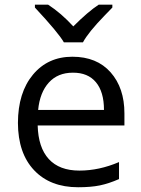

<svg xmlns="http://www.w3.org/2000/svg" viewBox="-20 -786 601 816"><path d="M289.6 -477.1Q225.6 -477.1 187.5 -435.1Q149.4 -393.1 142.1 -318.8H421.9Q421.9 -395.5 387.7 -436.5Q353.5 -477.5 289.6 -477.1ZM312 9.8Q193.4 9.8 125 -62.5Q56.6 -134.8 56.2 -263.7Q56.6 -392.6 120.1 -468.8Q183.6 -544.9 287.6 -544.9Q391.6 -544.9 450.2 -478.5Q508.8 -412.1 508.8 -304.2V-252.9H140.1Q142.6 -158.7 187.5 -109.9Q232.4 -61 317.4 -61Q401.4 -61 485.8 -97.2V-24.9Q442.4 -5.9 404.3 2Q366.2 9.8 312 9.8ZM128.4 -766.1H184.6Q240.2 -730 291.5 -673.8Q355 -737.3 399.4 -766.1H457.5V-753.9L425.3 -720.7Q355 -648.4 332.5 -606H251.5Q228.5 -646.5 128.4 -753.9Z"/></svg>

Font: OpenSans-Regular
Style: Regular
Weight: 400
Foundry: Ascender Corporation
Version: Version 1.10